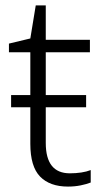

<svg xmlns="http://www.w3.org/2000/svg" viewBox="-20 -679 380 709"><path d="M238 -39Q260 -39 280 -42Q300 -45 315 -51V-5Q300 1 278 5.5Q256 10 231 10Q164 10 128 -27Q92 -64 92 -148V-283H21V-328H92V-486H13V-518L92 -537L112 -659H149V-532H312V-486H149V-328H298V-283H149V-151Q149 -39 238 -39Z"/></svg>

Font: RS Noto Sans Light
Style: Regular
Weight: 300
Designer: Monotype Design Team
Foundry: Monotype Imaging Inc.
Version: Version 3.10